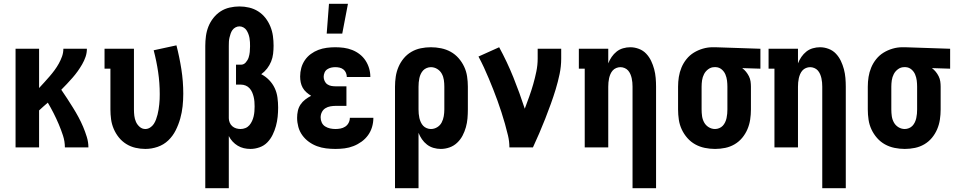

<svg xmlns="http://www.w3.org/2000/svg" viewBox="-20 -777 5040 1012"><path d="M62 0V-520H186V-313Q200 -328 214 -343.5Q228 -359 241.5 -374.5Q255 -390 267.5 -407Q280 -424 290 -442Q300 -460 307 -479.5Q314 -499 314 -520H438Q438 -498 431 -477.5Q424 -457 413 -438Q402 -419 389.5 -401.5Q377 -384 362.5 -367.5Q348 -351 333 -335Q318 -319 303 -304Q319 -281 334.5 -257Q350 -233 365 -209Q380 -185 393.5 -160Q407 -135 418 -109Q429 -83 437.5 -55.5Q446 -28 446 0H322Q322 -32 312 -62.5Q302 -93 289.5 -122.5Q277 -152 262.5 -180.5Q248 -209 232 -236Q220 -226 208.5 -215.5Q197 -205 186 -195V0Z M746 8Q720 8 694 2Q668 -4 645.5 -18Q623 -32 606.5 -52.5Q590 -73 579.5 -97.5Q569 -122 565.5 -148Q562 -174 562 -200V-415H531V-520H686V-200Q686 -183 688 -166.5Q690 -150 696.5 -135Q703 -120 716 -108.5Q729 -97 746 -97Q759 -97 771 -104.5Q783 -112 790.5 -123.5Q798 -135 802.5 -147.5Q807 -160 810.5 -173.5Q814 -187 816 -200.5Q818 -214 819.5 -227.5Q821 -241 821.5 -254.5Q822 -268 822 -281Q822 -340 813.5 -397.5Q805 -455 790 -512L910 -538Q926 -476 936 -412Q946 -348 946 -283Q946 -250 942.5 -217Q939 -184 930 -152Q921 -120 906 -90Q891 -60 867 -37Q843 -14 811 -3Q779 8 746 8Z M1062 215V-535Q1062 -561 1065.5 -587Q1069 -613 1078.5 -637Q1088 -661 1104.5 -682Q1121 -703 1142.5 -717Q1164 -731 1190 -737Q1216 -743 1242 -743Q1268 -743 1293.5 -737Q1319 -731 1341 -717Q1363 -703 1379 -682.5Q1395 -662 1405 -637.5Q1415 -613 1418.5 -587.5Q1422 -562 1422 -536Q1422 -515 1419.5 -493.5Q1417 -472 1409 -452.5Q1401 -433 1388 -416Q1375 -399 1357 -386Q1380 -374 1398.5 -355Q1417 -336 1428 -312.5Q1439 -289 1442.5 -262.5Q1446 -236 1446 -210Q1446 -186 1443.5 -161.5Q1441 -137 1434.5 -113Q1428 -89 1417 -66.5Q1406 -44 1389 -26.5Q1372 -9 1348 -0.5Q1324 8 1300 8Q1282 8 1265 4Q1248 0 1233 -9Q1218 -18 1206 -31Q1194 -44 1186 -60V215ZM1248 -97Q1261 -97 1273.5 -102Q1286 -107 1294.5 -117Q1303 -127 1308.5 -139Q1314 -151 1317 -164Q1320 -177 1321 -190Q1322 -203 1322 -216Q1322 -229 1321 -241.5Q1320 -254 1317 -266.5Q1314 -279 1309 -290.5Q1304 -302 1295.5 -311.5Q1287 -321 1275 -326Q1263 -331 1250 -331H1224V-436H1250Q1265 -436 1275.5 -448Q1286 -460 1290.5 -474Q1295 -488 1296.5 -503Q1298 -518 1298 -533Q1298 -544 1297.5 -555Q1297 -566 1295 -577Q1293 -588 1289 -598.5Q1285 -609 1279 -618Q1273 -627 1263 -632.5Q1253 -638 1242 -638Q1231 -638 1221 -632.5Q1211 -627 1205 -618.5Q1199 -610 1195.5 -599.5Q1192 -589 1189.5 -578.5Q1187 -568 1186.5 -557Q1186 -546 1186 -535V-154Q1186 -143 1190.5 -131.5Q1195 -120 1204 -112Q1213 -104 1224.5 -100.5Q1236 -97 1248 -97Z M1748 8Q1723 8 1698.5 5Q1674 2 1651 -6.5Q1628 -15 1608 -29.5Q1588 -44 1573.5 -64Q1559 -84 1552.5 -108Q1546 -132 1546 -156Q1546 -175 1550 -193Q1554 -211 1564 -226Q1574 -241 1589 -252.5Q1604 -264 1620 -272Q1607 -280 1595 -290.5Q1583 -301 1575.5 -314.5Q1568 -328 1565 -343Q1562 -358 1562 -374Q1562 -397 1568 -419Q1574 -441 1587 -460Q1600 -479 1618.5 -492.5Q1637 -506 1658 -514Q1679 -522 1702 -525Q1725 -528 1747 -528Q1770 -528 1792.5 -525Q1815 -522 1836.5 -513.5Q1858 -505 1876 -491Q1894 -477 1906.5 -458Q1919 -439 1925.5 -417Q1932 -395 1932 -372V-371H1808Q1808 -382 1803.5 -393Q1799 -404 1790 -411Q1781 -418 1770 -420.5Q1759 -423 1747 -423Q1736 -423 1725 -420.5Q1714 -418 1704.5 -411.5Q1695 -405 1690.5 -394Q1686 -383 1686 -372Q1686 -361 1691 -350Q1696 -339 1705.5 -332.5Q1715 -326 1726.5 -324Q1738 -322 1750 -322H1806V-219H1750Q1736 -219 1721.5 -216.5Q1707 -214 1695 -206.5Q1683 -199 1676.5 -186Q1670 -173 1670 -158Q1670 -144 1676 -131Q1682 -118 1694 -110.5Q1706 -103 1720 -100Q1734 -97 1748 -97Q1761 -97 1774.5 -99.5Q1788 -102 1799.5 -109.5Q1811 -117 1817.5 -129.5Q1824 -142 1824 -156H1948Q1948 -131 1941 -107.5Q1934 -84 1920 -64.5Q1906 -45 1886 -30.5Q1866 -16 1843 -7Q1820 2 1796 5Q1772 8 1748 8ZM1702 -600 1714 -757H1814L1784 -600Z M2062 215V-320Q2062 -347 2066 -373.5Q2070 -400 2080.5 -424.5Q2091 -449 2108 -469.5Q2125 -490 2148 -503.5Q2171 -517 2197.5 -522.5Q2224 -528 2251 -528Q2278 -528 2305 -522.5Q2332 -517 2355.5 -504Q2379 -491 2397 -470.5Q2415 -450 2426.5 -425.5Q2438 -401 2442 -374Q2446 -347 2446 -320V-200Q2446 -176 2444 -152.5Q2442 -129 2435.5 -106Q2429 -83 2418 -62Q2407 -41 2389.5 -24.5Q2372 -8 2349.5 0Q2327 8 2303 8Q2284 8 2265 2.5Q2246 -3 2230.5 -15Q2215 -27 2204 -43Q2193 -59 2186 -77V215ZM2251 -97Q2269 -97 2284.5 -106.5Q2300 -116 2308 -131.5Q2316 -147 2319 -164.5Q2322 -182 2322 -200V-320Q2322 -338 2319.5 -355.5Q2317 -373 2308.5 -388.5Q2300 -404 2284.5 -413.5Q2269 -423 2251 -423Q2240 -423 2229 -418.5Q2218 -414 2210.5 -406Q2203 -398 2198 -387.5Q2193 -377 2190.5 -365.5Q2188 -354 2187 -342.5Q2186 -331 2186 -320V-200Q2186 -189 2187 -177.5Q2188 -166 2190.5 -155Q2193 -144 2198 -133Q2203 -122 2210.5 -114Q2218 -106 2229 -101.5Q2240 -97 2251 -97Z M2665 0Q2665 -32 2657.5 -63Q2650 -94 2641.5 -124.5Q2633 -155 2623 -185.5Q2613 -216 2602.5 -245.5Q2592 -275 2580 -305Q2568 -335 2556 -364Q2544 -393 2530.5 -422Q2517 -451 2502 -479L2611 -528Q2653 -451 2686 -369Q2719 -287 2746 -204Q2758 -236 2769.5 -268Q2781 -300 2790.5 -333Q2800 -366 2807 -400Q2814 -434 2814 -468V-520H2938V-468Q2938 -427 2929.5 -386.5Q2921 -346 2909 -306.5Q2897 -267 2883 -228.5Q2869 -190 2854 -151.5Q2839 -113 2822.5 -75Q2806 -37 2789 0Z M3314 215V-320Q3314 -331 3313 -342.5Q3312 -354 3309.5 -365Q3307 -376 3302.5 -386.5Q3298 -397 3290.5 -405.5Q3283 -414 3272 -418.5Q3261 -423 3250 -423Q3239 -423 3228 -418.5Q3217 -414 3209.5 -405.5Q3202 -397 3197.5 -386.5Q3193 -376 3190.5 -365Q3188 -354 3187 -342.5Q3186 -331 3186 -320V0H3062V-415H3031V-520H3186V-443Q3193 -461 3204 -477Q3215 -493 3230 -505Q3245 -517 3264 -522.5Q3283 -528 3302 -528Q3325 -528 3347.5 -519.5Q3370 -511 3386 -494Q3402 -477 3412 -456Q3422 -435 3428 -412.5Q3434 -390 3436 -366.5Q3438 -343 3438 -320V215Z M3749 8Q3722 8 3695 2.5Q3668 -3 3644.5 -16Q3621 -29 3603 -49.5Q3585 -70 3573.5 -94.5Q3562 -119 3558 -146Q3554 -173 3554 -200V-320Q3554 -346 3558 -371.5Q3562 -397 3572 -421Q3582 -445 3598.5 -465.5Q3615 -486 3637 -499.5Q3659 -513 3684.5 -520.5Q3710 -528 3736 -528H3750L3988 -520V-415L3892 -418Q3903 -410 3912 -399Q3921 -388 3927.5 -375Q3934 -362 3936 -348Q3938 -334 3938 -320V-200Q3938 -173 3934 -146.5Q3930 -120 3919.5 -95.5Q3909 -71 3892 -50.5Q3875 -30 3852 -16.5Q3829 -3 3802.5 2.5Q3776 8 3749 8ZM3749 -97Q3760 -97 3771 -101.5Q3782 -106 3789.5 -114Q3797 -122 3802 -132.5Q3807 -143 3809.5 -154.5Q3812 -166 3813 -177.5Q3814 -189 3814 -200V-320Q3814 -336 3812 -352.5Q3810 -369 3803.5 -384.5Q3797 -400 3784 -411Q3771 -422 3754 -423H3745Q3728 -423 3713.5 -412.5Q3699 -402 3691 -386.5Q3683 -371 3680.5 -354Q3678 -337 3678 -320V-200Q3678 -182 3680.5 -164.5Q3683 -147 3691.5 -131.5Q3700 -116 3715.5 -106.5Q3731 -97 3749 -97Z M4314 215V-320Q4314 -331 4313 -342.5Q4312 -354 4309.5 -365Q4307 -376 4302.5 -386.5Q4298 -397 4290.5 -405.5Q4283 -414 4272 -418.5Q4261 -423 4250 -423Q4239 -423 4228 -418.5Q4217 -414 4209.5 -405.5Q4202 -397 4197.5 -386.5Q4193 -376 4190.5 -365Q4188 -354 4187 -342.5Q4186 -331 4186 -320V0H4062V-415H4031V-520H4186V-443Q4193 -461 4204 -477Q4215 -493 4230 -505Q4245 -517 4264 -522.5Q4283 -528 4302 -528Q4325 -528 4347.5 -519.5Q4370 -511 4386 -494Q4402 -477 4412 -456Q4422 -435 4428 -412.5Q4434 -390 4436 -366.5Q4438 -343 4438 -320V215Z M4749 8Q4722 8 4695 2.5Q4668 -3 4644.5 -16Q4621 -29 4603 -49.5Q4585 -70 4573.5 -94.5Q4562 -119 4558 -146Q4554 -173 4554 -200V-320Q4554 -346 4558 -371.5Q4562 -397 4572 -421Q4582 -445 4598.5 -465.5Q4615 -486 4637 -499.5Q4659 -513 4684.5 -520.5Q4710 -528 4736 -528H4750L4988 -520V-415L4892 -418Q4903 -410 4912 -399Q4921 -388 4927.5 -375Q4934 -362 4936 -348Q4938 -334 4938 -320V-200Q4938 -173 4934 -146.5Q4930 -120 4919.5 -95.5Q4909 -71 4892 -50.5Q4875 -30 4852 -16.5Q4829 -3 4802.5 2.5Q4776 8 4749 8ZM4749 -97Q4760 -97 4771 -101.5Q4782 -106 4789.5 -114Q4797 -122 4802 -132.5Q4807 -143 4809.5 -154.5Q4812 -166 4813 -177.5Q4814 -189 4814 -200V-320Q4814 -336 4812 -352.5Q4810 -369 4803.5 -384.5Q4797 -400 4784 -411Q4771 -422 4754 -423H4745Q4728 -423 4713.5 -412.5Q4699 -402 4691 -386.5Q4683 -371 4680.5 -354Q4678 -337 4678 -320V-200Q4678 -182 4680.5 -164.5Q4683 -147 4691.5 -131.5Q4700 -116 4715.5 -106.5Q4731 -97 4749 -97Z"/></svg>

Font: Iosevka Curly Slab Extrabold
Style: Regular
Weight: 800
Monospace: yes
Designer: Belleve Invis
Foundry: Belleve Invis
Version: Version 22.1.2; ttfautohint (v1.8.4)